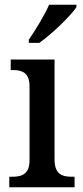

<svg xmlns="http://www.w3.org/2000/svg" viewBox="-20 -786 347 806"><path d="M101 -619V-606H145C199 -644 278 -721 301 -756V-766H186C167 -721 129 -661 101 -619ZM19 0H293V-44H282C240 -44 209 -55 209 -117V-536H25V-492H33C73 -492 104 -481 104 -423V-113C104 -55 72 -44 31 -44H19Z"/></svg>

Font: Noto Serif Ethiopic SemiCondensed Medium
Style: Regular
Weight: 500
Width: 4
Designer: Monotype Design Team
Foundry: Monotype Imaging Inc.
Version: Version 2.102